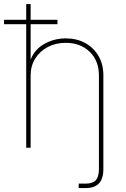

<svg xmlns="http://www.w3.org/2000/svg" viewBox="-36 -748 640 972"><path d="M397.5 204.1Q391.1 204.1 380.9 204.1Q370.6 204.1 362.3 204.1V181.6Q371.6 181.6 381.3 181.6Q391.1 181.6 397.5 181.6Q432.6 181.6 448.7 164.6Q464.8 147.5 464.8 107.4V0H487.3V107.4Q487.3 157.2 464.8 180.7Q442.4 204.1 397.5 204.1ZM119.1 -366.2V0H96.7V-727.5H119.1V-428.7H113.3Q130.9 -491.2 182.9 -522.5Q234.9 -553.7 296.9 -553.7Q353 -553.7 395.8 -530Q438.5 -506.3 462.9 -464.4Q487.3 -422.4 487.3 -366.2V0H464.8V-366.2Q464.8 -440.4 418 -485.8Q371.1 -531.2 296.9 -531.2Q246.1 -531.2 205.8 -510Q165.5 -488.8 142.3 -451.4Q119.1 -414.1 119.1 -366.2ZM-15.6 -625.5V-647.9H254.9V-625.5Z"/></svg>

Font: Inter Thin
Style: Regular
Weight: 250
Designer: Rasmus Andersson
Foundry: rsms
Version: Version 4.001;git-66647c0bb